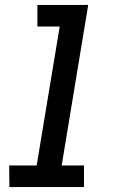

<svg xmlns="http://www.w3.org/2000/svg" viewBox="-20 -755 472 775"><path d="M18 0H319V-87H229L336 -735H131V-648H221L128 -87H17Z"/></svg>

Font: Iosevka Sparkle Medium Oblique
Style: Regular
Weight: 500
Italic angle: -9°
Designer: Belleve Invis
Foundry: Belleve Invis
Version: Version 4.5.0; ttfautohint (v1.8.3)